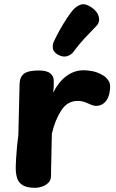

<svg xmlns="http://www.w3.org/2000/svg" viewBox="-20 -890 556 923"><path d="M74.1 -485.9Q75.1 -520.1 95.3 -535.7Q115.6 -551.2 166.4 -551.2Q204.7 -551.2 221.6 -537.4Q238.4 -523.7 238.4 -502.1Q238.4 -496.1 238.4 -487.4Q238.4 -478.7 237.9 -468.3Q237.4 -458 235.4 -444Q259.8 -494 297.7 -523.2Q335.6 -552.3 383.1 -552.3Q399.1 -552.3 424.4 -547.8Q449.8 -543.2 477.8 -526.2Q489.8 -519.2 501.8 -501.8Q513.8 -484.4 507.3 -448.7Q501.7 -415 484.1 -398.1Q466.6 -381.1 443.1 -381.1Q433.1 -381.1 424.6 -383.9Q416.1 -386.8 407.3 -391Q396.6 -396.2 383.6 -400.6Q370.7 -404.9 352.9 -404.9Q304.8 -404.9 275.1 -360Q245.4 -315.1 229.4 -248Q228.4 -214 227.9 -184.5Q227.4 -155 226.8 -129.9Q226.2 -104.9 225.7 -83.4Q225.2 -61.9 225.2 -44.9Q225.2 -22.6 211.3 -10.1Q197.4 2.4 179.9 7.7Q162.4 13 150.4 13Q109 13 88.7 0Q68.3 -13 62 -34.5Q55.7 -56 55.7 -81Q55.7 -101 57.6 -131Q59.4 -161 62.3 -191Q65.2 -221 68.2 -241ZM333.2 -641Q322.1 -626 302.7 -620Q283.2 -614 259.4 -626.6Q237.1 -639.2 234.4 -656.4Q231.8 -673.6 238 -688.3Q249.4 -713.7 266.1 -743.7Q282.8 -773.7 300.6 -800.7Q318.4 -827.7 331 -842.2Q348.8 -862 369.9 -868.2Q391.1 -874.3 420.7 -854Q448.9 -834.7 454.9 -809.3Q461 -784 444 -766Q431.7 -752.4 398.4 -718.2Q365.1 -684 333.2 -641Z"/></svg>

Font: Playpen Sans
Style: Regular
Weight: 400
Designer: Laura Meseguer, Veronika Burian, José Scaglione, Kostas Bartsokas, Vera Evstafieva, Tom Grace, Yorlmar Campos
Foundry: TypeTogether
Version: Version 2.000